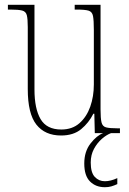

<svg xmlns="http://www.w3.org/2000/svg" viewBox="-20 -556 540 802"><path d="M235 10Q168 10 132 -35.5Q96 -81 96 -184V-443Q96 -477 92 -492.5Q88 -508 72.5 -512Q57 -516 24 -516H13V-536H124V-182Q124 -102 149.5 -58.5Q175 -15 236 -15Q282 -15 312 -41.5Q342 -68 357 -110.5Q372 -153 372 -203V-431Q372 -471 368.5 -489Q365 -507 350 -511.5Q335 -516 300 -516H292V-536H400V-99Q400 -62 404 -45Q408 -28 423 -24Q438 -20 470 -20H481V0H376L374 -81H370Q351 -43 319 -16.5Q287 10 235 10ZM418 226Q380 226 356 202Q332 178 332 127Q332 77 358 43.5Q384 10 411 0H444Q425 7 405.5 24Q386 41 372.5 66Q359 91 359 123Q359 165 376 183Q393 201 418 201Q442 201 470 188V213Q457 219 445 222.5Q433 226 418 226Z"/></svg>

Font: Noto Serif Ethiopic Condensed Thin
Style: Regular
Weight: 100
Width: 3
Designer: Monotype Design Team
Foundry: Monotype Imaging Inc.
Version: Version 2.102; ttfautohint (v1.8.4.7-5d5b)